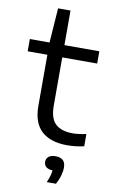

<svg xmlns="http://www.w3.org/2000/svg" viewBox="-104 -793 637 1080"><g transform="rotate(10 214.0 -253.0)"><path d="M320 9.5Q225.5 9.5 174.2 -37Q123 -83.5 123 -181.5V-472.5H10.5V-542.5H123L137 -740H208V-542.5H407.5V-472.5H208V-197.5Q208 -123.5 241.5 -92.8Q275 -62 339.5 -62Q372 -62 416.5 -71.5V-1.5Q368.5 9.5 320 9.5ZM244 233.5Q253.5 212 258.2 195.2Q263 178.5 264.5 163Q239.5 162 227.2 151Q215 140 215 122Q215 104 228.5 92.8Q242 81.5 268.5 81.5Q325 81.5 325 136.5Q325 158 317.5 184Q310 210 296.5 233.5Z"/></g></svg>

Font: Encode Sans Expanded Expanded
Style: Regular
Weight: 400
Width: 7
Designer: Multiple Designers
Foundry: Impallari Type
Version: Version 3.000; ttfautohint (v1.8.3) -l 8 -r 50 -G 200 -x 14 